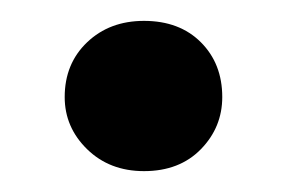

<svg xmlns="http://www.w3.org/2000/svg" viewBox="-20 -423 275 184"><path d="M118 -259Q85 -259 63.5 -280Q42 -301 42 -330Q42 -362 63.5 -382.5Q85 -403 118 -403Q152 -403 172.5 -382.5Q193 -362 193 -330Q193 -301 172.5 -280Q152 -259 118 -259Z"/></svg>

Font: DM Sans 16pt SemiBold
Style: Regular
Weight: 600
Version: Version 4.004;gftools[0.9.30]